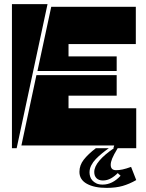

<svg xmlns="http://www.w3.org/2000/svg" viewBox="-20 -720 709 933"><path d="M84 -13 157 -355H547V-255H313V-194H642V0H531L535 -13ZM313 -506V-446H547V-375H162L229 -687H640V-506ZM38 0V-700H211L61 0ZM642 155Q609 174 576 183.5Q543 193 498 193Q438 193 402 173Q366 153 366 115Q366 83 387 56Q408 29 446 0H509Q492 12 475.5 25.5Q459 39 445.5 53Q432 67 423.5 83.5Q415 100 415 118Q415 127 418 137.5Q421 148 428.5 156.5Q436 165 448 171Q460 177 479 177Q526 177 566 134L552 121Q538 136 519.5 146.5Q501 157 480 157Q460 157 449 146Q438 135 438 116Q438 90 463 60.5Q488 31 534 0H552Q532 33 525 50.5Q518 68 518 81Q518 107 544 107Q559 107 575.5 103.5Q592 100 617 91Z"/></svg>

Font: J.M. Nexus Grotesque
Style: Regular
Weight: 900
Designer: deFharo
Foundry: deFharo
Version: Version 3.003